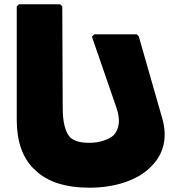

<svg xmlns="http://www.w3.org/2000/svg" viewBox="-20 -852 845 894"><path d="M617 -692H419L408 -681L522 -351C543 -290 534 -250 509 -222C483 -200 440 -187 397 -187C358 -187 329 -193 307 -212C285 -236 272 -279 272 -350L270 -822L260 -832H68L58 -822V-294C58 -195 84 -120 136 -67L138 -66H139L144 -60C200 -5 286 22 397 22C512 22 617 -11 679 -72L686 -79C739 -132 762 -207 736 -299L626 -683Z"/></svg>

Font: Hussar Woodtype
Style: Ultra
Weight: 900
Foundry: Cannot Into Space Fonts
Version: Version 1.07